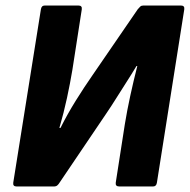

<svg xmlns="http://www.w3.org/2000/svg" viewBox="-20 -675 687 695"><path d="M40 0Q26 0 28 -14L128 -641Q130 -655 142 -655H264Q278 -655 276 -641L242 -422Q234 -374 222.5 -320.5Q211 -267 195 -212H199Q224 -262 254.5 -311Q285 -360 315 -403L479 -642Q484 -648 488 -651.5Q492 -655 499 -655H635Q649 -655 647 -641L548 -14Q546 0 534 0H412Q397 0 399 -14L432 -226Q440 -275 451.5 -328Q463 -381 477 -436H474Q456 -406 437 -376.5Q418 -347 400.5 -319Q383 -291 366 -266L195 -13Q192 -8 187.5 -4Q183 0 175 0Z"/></svg>

Font: Sofia Sans Semi Condensed Black
Style: Italic
Weight: 900
Italic angle: -9°
Version: Version 4.100